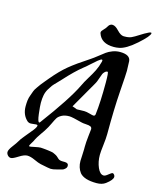

<svg xmlns="http://www.w3.org/2000/svg" viewBox="-128 -969 874 1059"><g transform="rotate(15 309.0 -440.0)"><path d="M380.9 -866.2Q380.9 -866.2 385.7 -866.2Q401.4 -866.2 421.9 -844.2Q442.4 -822.3 459 -821.3H467.8Q489.3 -821.3 504.4 -828.1Q519.5 -835 543.5 -850.6Q567.4 -866.2 587.9 -876Q595.7 -879.9 600.6 -879.9Q604.5 -879.9 604.5 -877Q604.5 -860.4 547.9 -810.1Q491.2 -759.8 452.1 -752.9Q437.5 -750 422.9 -750Q350.6 -750 333 -803.7Q332 -805.7 332 -808.6Q332 -813.5 335.4 -818.4Q338.9 -823.2 344.7 -829.1Q350.6 -835 353.5 -838.9Q355.5 -841.8 359.4 -847.7Q363.3 -853.5 365.2 -856.4Q367.2 -859.4 371.6 -862.3Q376 -865.2 380.9 -866.2ZM422.9 -366.2Q431.6 -436.5 431.6 -548.8Q431.6 -609.4 425.8 -609.4Q417 -609.4 410.2 -602.5Q403.3 -595.7 400.4 -589.4Q397.5 -583 393.1 -569.3Q388.7 -555.7 386.7 -551.8Q384.8 -545.9 383.3 -542.5Q381.8 -539.1 379.4 -534.2Q377 -529.3 370.1 -517.6Q363.3 -505.9 354.5 -490.7Q345.7 -475.6 327.6 -443.8Q309.6 -412.1 288.1 -375Q296.9 -372.1 302.7 -370.1Q308.6 -368.2 310.1 -367.2Q311.5 -366.2 313 -365.7Q314.5 -365.2 316.4 -365.2Q317.4 -365.2 321.8 -365.2Q326.2 -365.2 335.4 -365.7Q344.7 -366.2 357.4 -366.2Q370.1 -366.2 388.7 -360.8Q407.2 -355.5 412.1 -355.5Q421.9 -355.5 422.9 -366.2ZM114.3 -348.6Q114.3 -330.1 119.6 -285.6Q125 -241.2 133.8 -241.2Q136.7 -241.2 139.6 -246.1Q261.7 -410.2 302.7 -495.1Q314.5 -520.5 332 -548.8Q349.6 -577.1 361.3 -600.6Q373 -624 380.9 -654.3Q381.8 -657.2 381.8 -661.1Q381.8 -666 377.9 -666Q372.1 -666 356.4 -653.3Q340.8 -640.6 320.8 -622.1Q300.8 -603.5 291 -596.7Q248 -562.5 192.4 -501Q188.5 -496.1 171.9 -479.5Q155.3 -462.9 148.9 -454.6Q142.6 -446.3 132.3 -429.2Q122.1 -412.1 118.2 -392.6Q114.3 -373 114.3 -348.6ZM6.8 -39.1Q6.8 -51.8 25.4 -76.2Q43.9 -100.6 47.9 -108.4Q56.6 -125 77.6 -149.4Q98.6 -173.8 113.8 -193.4Q128.9 -212.9 128.9 -221.7Q128.9 -226.6 121.1 -226.6Q117.2 -226.6 106.4 -225.1Q95.7 -223.6 89.8 -223.6Q79.1 -223.6 70.3 -230.5Q38.1 -259.8 38.1 -308.6Q38.1 -327.1 40 -342.8Q42 -358.4 48.3 -374.5Q54.7 -390.6 57.1 -398.9Q59.6 -407.2 71.8 -424.3Q84 -441.4 86.4 -444.8Q88.9 -448.2 105.5 -468.3Q122.1 -488.3 123 -489.3Q167 -542 206.1 -574.2Q245.1 -606.4 318.4 -654.3Q332 -663.1 353.5 -680.2Q375 -697.3 388.2 -707Q401.4 -716.8 421.9 -724.6Q442.4 -732.4 463.9 -732.4Q522.5 -732.4 525.4 -696.3Q527.3 -653.3 527.3 -641.6Q527.3 -622.1 520 -521Q512.7 -419.9 512.7 -276.4Q512.7 -252 507.8 -212.4Q502.9 -172.9 502.9 -155.3Q502.9 -116.2 517.1 -83.5Q531.2 -50.8 552.7 -50.8Q561.5 -50.8 576.7 -63.5Q591.8 -76.2 597.7 -76.2Q602.5 -76.2 606.9 -70.3Q611.3 -64.5 611.3 -58.6Q611.3 -41 576.2 -14.6Q556.6 0 525.4 0Q454.1 0 428.7 -30.3Q408.2 -57.6 408.2 -95.7Q408.2 -104.5 409.7 -127Q411.1 -149.4 411.1 -162.1V-176.8Q411.1 -201.2 415.5 -239.7Q419.9 -278.3 419.9 -279.3Q419.9 -290 411.6 -293.9Q403.3 -297.9 385.3 -298.8Q367.2 -299.8 360.4 -301.8Q301.8 -317.4 286.1 -317.4Q259.8 -317.4 242.7 -308.1Q225.6 -298.8 218.8 -287.6Q211.9 -276.4 200.7 -252.4Q189.5 -228.5 179.7 -213.9Q172.9 -202.1 162.1 -187.5Q151.4 -172.9 143.6 -159.7Q135.7 -146.5 128.9 -131.8Q127 -128.9 123 -122.1Q119.1 -115.2 116.2 -110.4Q113.3 -105.5 113.3 -102.5Q113.3 -99.6 117.2 -99.6Q122.1 -99.6 145 -104.5Q168 -109.4 177.7 -109.4Q187.5 -109.4 192.4 -108.4Q196.3 -108.4 208.5 -106.9Q220.7 -105.5 224.1 -105Q227.5 -104.5 237.3 -103Q247.1 -101.6 251.5 -99.6Q255.9 -97.7 263.2 -94.2Q270.5 -90.8 276.4 -85.9Q282.2 -81.1 288.1 -75.2Q295.9 -67.4 315.4 -67.4H325.2Q347.7 -67.4 347.7 -50.8Q347.7 -45.9 345.7 -41.5Q343.8 -37.1 339.8 -33.7Q335.9 -30.3 332.5 -27.8Q329.1 -25.4 322.3 -23.4Q315.4 -21.5 311.5 -20.5Q307.6 -19.5 299.8 -17.6Q292 -15.6 288.1 -14.6Q275.4 -10.7 259.8 -10.7Q252.9 -10.7 201.2 -21.5Q187.5 -24.4 162.1 -36.1Q136.7 -47.9 118.2 -47.9Q100.6 -47.9 72.3 -29.8Q43.9 -11.7 33.2 -11.7Q22.5 -11.7 14.6 -20.5Q6.8 -29.3 6.8 -39.1Z"/></g></svg>

Font: Isabella
Style: Medium
Weight: 500
Designer: John Stracke
Version: Version 001.202